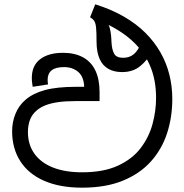

<svg xmlns="http://www.w3.org/2000/svg" viewBox="-20 -856 852 887"><path d="M359 11Q257 11 184.5 -20.5Q112 -52 74 -111Q36 -170 36 -250Q36 -292 51.5 -330.5Q67 -369 99 -396Q133 -425 188 -440Q243 -455 333 -455H369Q367 -502 341 -524Q315 -546 276 -546Q237 -546 218.5 -531Q200 -516 200 -487Q200 -482 200.5 -477Q201 -472 202 -466L131 -455Q130 -463 128.5 -473Q127 -483 127 -496Q127 -553 165.5 -582.5Q204 -612 271 -612Q325 -612 363 -591.5Q401 -571 420.5 -530.5Q440 -490 440 -430V-389H330Q282 -389 248 -384Q214 -379 191 -370Q168 -361 151 -347Q128 -328 118.5 -302.5Q109 -277 109 -246Q109 -188 139 -146Q169 -104 225 -82Q281 -60 359 -60Q458 -60 524.5 -90.5Q591 -121 629.5 -171.5Q668 -222 684.5 -282.5Q701 -343 701 -404Q701 -489 672 -555Q643 -621 587.5 -670.5Q532 -720 451 -755Q438 -761 424 -766Q410 -771 396 -776L420 -836Q494 -813 552 -779.5Q610 -746 652 -704Q694 -662 721.5 -613.5Q749 -565 762.5 -511Q776 -457 776 -399Q776 -315 752 -241Q728 -167 677.5 -110.5Q627 -54 548 -21.5Q469 11 359 11ZM544 -523Q506 -523 479.5 -538.5Q453 -554 439.5 -585.5Q426 -617 426 -664Q426 -706 424 -727Q422 -748 416 -758Q410 -768 398 -775L429 -800Q454 -784 468 -765.5Q482 -747 488 -722.5Q494 -698 495 -662Q497 -626 507.5 -607.5Q518 -589 549 -589Q578 -589 598 -605.5Q618 -622 634 -661L676 -611Q663 -580 629 -551.5Q595 -523 544 -523Z"/></svg>

Font: usinhala05
Style: Book
Weight: 400
Designer: Jelle Bosma - Monotype Design Team
Foundry: Monotype Imaging Inc.
Version: Version 2.003